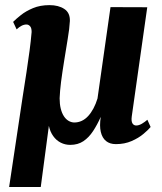

<svg xmlns="http://www.w3.org/2000/svg" viewBox="-20 -566 646 768"><path d="M143 182H16.5L70 -174.5Q79 -231.5 86 -277.5Q93 -323.5 98.2 -362.8Q103.5 -402 106.5 -438Q106.5 -454.5 100.2 -461.2Q94 -468 86 -468Q76 -468 66 -462.8Q56 -457.5 46.5 -448.5L32.5 -478.5Q44.5 -490.5 64 -506Q83.5 -521.5 112 -533.5Q140.5 -545.5 178 -545.5Q214 -545.5 237.2 -530.2Q260.5 -515 259.5 -482Q258 -452 250.8 -410Q243.5 -368 237 -325Q233 -300.5 229.8 -278.8Q226.5 -257 224.2 -238.5Q222 -220 220.5 -203.8Q219 -187.5 218.5 -173Q218.5 -149.5 223 -131.5Q227.5 -113.5 235.5 -101.2Q243.5 -89 254 -82.8Q264.5 -76.5 276.5 -76Q309 -76 332.8 -102Q356.5 -128 370 -172L422 -537.5L569 -537L507 -100Q504.5 -81 509.8 -72.5Q515 -64 525 -64Q535.5 -64 547.8 -71.2Q560 -78.5 569.5 -87L582.5 -58Q573.5 -47 554 -30.5Q534.5 -14 506.5 -1.8Q478.5 10.5 443.5 10.5Q419.5 10.5 404.2 -1.8Q389 -14 383.2 -38.2Q377.5 -62.5 383 -98.5Q369 -67 352.2 -41.5Q335.5 -16 313.5 -1.2Q291.5 13.5 261 13.5Q240.5 13.5 222.8 4.5Q205 -4.5 192.8 -21.8Q180.5 -39 175.5 -62.5Z"/></svg>

Font: Merriweather 72pt ExtraBold
Style: Italic
Weight: 800
Italic angle: -7.8°
Version: Version 2.101